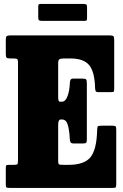

<svg xmlns="http://www.w3.org/2000/svg" viewBox="-20 -924 604 944"><path d="M46 -636.5H30.5Q15.5 -636.5 12 -641Q8.5 -645.5 8.5 -659.5V-728Q8.5 -743.5 13.8 -746.8Q19 -750 33.5 -750H519Q534.5 -750 538 -745.5Q541.5 -741 541.5 -726V-490.5Q541.5 -476.5 539.5 -473.8Q537.5 -471 524 -471H464Q453 -471 450.5 -476Q448 -481 447.5 -491Q445.5 -571.5 418.2 -604Q391 -636.5 327 -636.5H293.5Q279 -636.5 272.5 -632.8Q266 -629 266 -613.5V-451Q266 -435 268 -429.5Q270 -424 274.5 -424H284.5Q302 -424 312 -451.2Q322 -478.5 323.5 -516Q324 -527 327.2 -532.2Q330.5 -537.5 340 -537.5H385Q399 -537.5 403 -533.8Q407 -530 407 -516V-239.5Q407 -226.5 403.8 -222.5Q400.5 -218.5 387 -218.5H343.5Q331 -218.5 327.2 -224.2Q323.5 -230 323 -242.5Q321.5 -279 314 -307.8Q306.5 -336.5 285 -336.5H278.5Q266 -336.5 266 -309.5V-134Q266 -117.5 270.8 -115.5Q275.5 -113.5 292 -113.5H317Q394.5 -113.5 424.8 -151Q455 -188.5 457.5 -280.5Q458 -297.5 460.2 -301.8Q462.5 -306 479.5 -306H532Q546.5 -306 549 -302.2Q551.5 -298.5 551.5 -284V-19Q551.5 -5 548.5 -2.5Q545.5 0 531 0H32.5Q18.5 0 13.5 -1.5Q8.5 -3 8.5 -18V-98Q8.5 -110 11.8 -111.8Q15 -113.5 26.5 -113.5H45.5Q62 -113.5 65.2 -116.5Q68.5 -119.5 68.5 -136.5V-617Q68.5 -630.5 64.2 -633.5Q60 -636.5 46 -636.5ZM168 -837.5V-891Q168 -898 169.8 -901.2Q171.5 -904.5 178 -904.5H391Q400.5 -904.5 404.2 -901.8Q408 -899 408 -889V-836.5Q408 -829 406.5 -825.2Q405 -821.5 397 -821.5H185.5Q176 -821.5 172 -824.2Q168 -827 168 -837.5Z"/></svg>

Font: Besley* Condensed Heavy
Style: Regular
Weight: 800
Width: 3
Designer: Owen Earl
Foundry: indestructible type*
Version: Version 3.000; ttfautohint (v1.8.3)